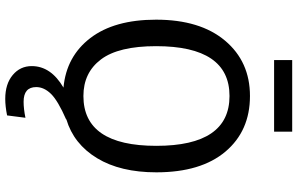

<svg xmlns="http://www.w3.org/2000/svg" viewBox="-221 -681 1134 732"><g transform="rotate(90 346.0 -315.0)"><path d="M482 -862V-793H209V-862ZM637 -344Q637 -207 583 -118Q529 -29 435 -1V0Q364 31 338 57.5Q312 84 312 114Q312 162 368 162Q395 162 429 155L420 225Q385 232 357 232Q300 232 266 203.5Q232 175 232 131Q232 58 314 10Q195 -1 125 -92.5Q55 -184 55 -343Q55 -511 135 -606Q215 -701 346 -701Q479 -701 558 -607.5Q637 -514 637 -344ZM346 -66Q536 -66 536 -344Q536 -623 346 -623Q156 -623 156 -343Q156 -200 206.5 -133Q257 -66 346 -66Z"/></g></svg>

Font: Fira Sans
Style: Regular
Weight: 400
Designer: Carrois Corporate & Edenspiekermann AG
Foundry: Carrois Corporate GbR & Edenspiekermann AG
Version: Version 4.106;PS 004.106;hotconv 1.0.70;makeotf.lib2.5.58329